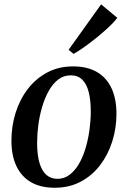

<svg xmlns="http://www.w3.org/2000/svg" viewBox="-20 -851 587 882"><path d="M315.5 -546Q381 -546 425.2 -520.2Q469.5 -494.5 492.2 -445.8Q515 -397 515 -328Q515 -262.5 495.8 -201.5Q476.5 -140.5 440 -92.5Q403.5 -44.5 350.8 -16.5Q298 11.5 231.5 11.5Q166.5 11.5 122.2 -14.2Q78 -40 55.2 -88.5Q32.5 -137 32.5 -204.5Q32.5 -271.5 51.8 -333Q71 -394.5 108 -442.5Q145 -490.5 197.2 -518.2Q249.5 -546 315.5 -546ZM305 -505Q272.5 -505 247.5 -485.8Q222.5 -466.5 204.2 -434Q186 -401.5 174 -361.2Q162 -321 156.2 -278Q150.5 -235 150.5 -195Q150.5 -139 161.5 -102.2Q172.5 -65.5 193.2 -47.5Q214 -29.5 244 -29.5Q275.5 -29.5 300.5 -48.8Q325.5 -68 343.8 -100.2Q362 -132.5 373.8 -172.8Q385.5 -213 391.2 -255.8Q397 -298.5 397 -338.5Q397 -391 387.5 -428.2Q378 -465.5 357.8 -485.2Q337.5 -505 305 -505ZM295 -622 444.5 -831 519 -769Q509.5 -756.5 492.5 -739.2Q475.5 -722 453.2 -702.8Q431 -683.5 407 -664.8Q383 -646 360 -630Q337 -614 318 -603.5Z"/></svg>

Font: Merriweather 72pt Medium
Style: Italic
Weight: 500
Italic angle: -7.8°
Version: Version 2.101